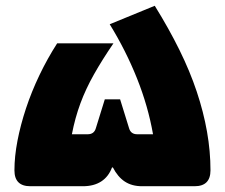

<svg xmlns="http://www.w3.org/2000/svg" viewBox="-20 -645 779 665"><path d="M85 0Q30 0 30 -55Q30 -103 40.5 -157.5Q51 -212 70 -269.5Q89 -327 116.5 -384.5Q144 -442 178 -495H373Q334 -438 305.5 -387.5Q277 -337 258.5 -287Q240 -237 229 -180H284Q306 -180 312 -201L343 -301H396L427 -201Q433 -180 455 -180H510Q493 -277 454.5 -373.5Q416 -470 360 -561L516 -625Q565 -546 601.5 -472Q638 -398 661.5 -327.5Q685 -257 697 -189Q709 -121 709 -55Q709 0 654 0H472Q437 0 412.5 -16Q388 -32 371 -65H368Q356 -33 330.5 -16.5Q305 0 267 0Z"/></svg>

Font: Changa ExtraLight ExtraBold
Style: Regular
Weight: 800
Version: Version 3.002; ttfautohint (v1.8.2)